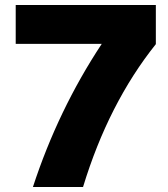

<svg xmlns="http://www.w3.org/2000/svg" viewBox="-20 -750 675 770"><path d="M605 -573Q415 -335 313 0H112Q213 -309 388 -574H43V-730H605Z"/></svg>

Font: Nacelle Heavy
Style: Regular
Weight: 800
Designer: Sora Sagano
Foundry: Sora Sagano
Version: Version 1.000;FEAKit 1.0